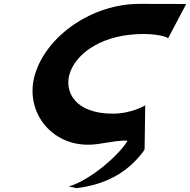

<svg xmlns="http://www.w3.org/2000/svg" viewBox="-20 -748 986 996"><path d="M564.9 -158.4C370.5 -158.4 312.8 -270.6 341.1 -364.9C369 -458.4 486.3 -559 686.6 -570.6C793.5 -576.9 856.9 -554 851.2 -548L945.8 -727C945.8 -727 880.5 -727.9 703.4 -727.9C459 -727.9 223.3 -564.7 161.8 -363.2C101.2 -164.6 257.9 33 488 -1.1C555.1 -11.1 606.4 -21.5 641.8 -17.9C596.3 59.1 442.4 190.5 336.5 219L377.4 228C530.4 208.7 643.1 147.2 727 33C726.7 30.1 726.3 27.4 726 24.7C728.6 28.5 729.8 31.4 730 32.5L733.3 -201.7C733.3 -201.7 663.6 -158.4 564.9 -158.4ZM730 32.5C730 32.8 730 32.9 730 33Z"/></svg>

Font: Hussar
Style: BdSuprExtOblThree
Weight: 700
Foundry: Cannot Into Space Fonts
Version: Version 2.00